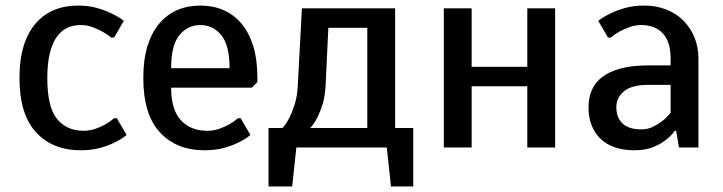

<svg xmlns="http://www.w3.org/2000/svg" viewBox="-20 -530 2600 690"><path d="M270 -440Q244 -440 222 -430Q200 -420 184 -397.5Q168 -375 159 -338.5Q150 -302 150 -250Q150 -145 185 -102.5Q220 -60 280 -60Q303 -60 322.5 -67Q342 -74 357 -82Q375 -92 390 -105H400L435 -45Q416 -29 390 -17Q368 -6 338 2Q308 10 270 10Q169 10 109.5 -54.5Q50 -119 50 -250Q50 -316 65 -364.5Q80 -413 108 -445.5Q136 -478 174.5 -494Q213 -510 260 -510Q298 -510 328 -501.5Q358 -493 380 -482Q406 -470 425 -455L390 -395H380Q365 -407 347 -417Q332 -425 312.5 -432.5Q293 -440 270 -440Z M700 -510Q745 -510 782.5 -494Q820 -478 847.5 -445.5Q875 -413 890 -364.5Q905 -316 905 -250V-235L885 -215H595Q595 -136 630 -98Q665 -60 725 -60Q748 -60 767.5 -67Q787 -74 802 -82Q820 -92 835 -105H845L880 -45Q861 -29 835 -17Q813 -6 783 2Q753 10 715 10Q614 10 554.5 -54.5Q495 -119 495 -250Q495 -316 510 -364.5Q525 -413 552.5 -445.5Q580 -478 617.5 -494Q655 -510 700 -510ZM700 -440Q655 -440 625 -404Q595 -368 595 -285H805Q805 -368 775 -404Q745 -440 700 -440Z M1400 -500V-70H1465V140H1385L1370 0H1045L1030 140H945V-70H995Q1010 -86 1021 -109Q1031 -129 1039.5 -156.5Q1048 -184 1050 -220L1065 -500ZM1300 -70V-430H1160L1150 -220Q1148 -184 1139.5 -156.5Q1131 -129 1121 -109Q1110 -86 1095 -70Z M1975 0H1875V-220H1675V0H1575V-500H1675V-290H1875V-500H1975Z M2390 -320Q2390 -380 2362 -410Q2334 -440 2285 -440Q2262 -440 2242 -432.5Q2222 -425 2207 -417Q2189 -407 2175 -395H2165L2130 -455Q2149 -470 2175 -482Q2197 -493 2227 -501.5Q2257 -510 2295 -510Q2338 -510 2374 -496Q2410 -482 2435.5 -456.5Q2461 -431 2475.5 -396Q2490 -361 2490 -320V0H2420L2410 -60H2405Q2391 -40 2370 -25Q2352 -11 2325 -0.5Q2298 10 2260 10Q2181 10 2138 -31.5Q2095 -73 2095 -145Q2095 -179 2107 -206.5Q2119 -234 2144.5 -253.5Q2170 -273 2211 -284Q2252 -295 2310 -295H2390ZM2390 -225H2310Q2250 -225 2222.5 -202Q2195 -179 2195 -145Q2195 -107 2217.5 -86Q2240 -65 2285 -65Q2308 -65 2327 -74.5Q2346 -84 2360 -95Q2377 -108 2390 -125Z"/></svg>

Font: Scada
Style: Regular
Weight: 400
Designer: Jovanny Lemonad
Foundry: Jovanny Lemonad
Version: Version 3.005; ttfautohint (v0.91) -l 8 -r 50 -G 200 -x 0 -w